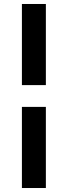

<svg xmlns="http://www.w3.org/2000/svg" viewBox="-20 -740 340 964"><path d="M90 -720H210.3V-312.7H90ZM90 -203.3H210.3V204H90Z"/></svg>

Font: Tap Sans
Style: Regular
Weight: 400
Designer: Tap Payments
Foundry: Tap Payments
Version: Version 1.001;Glyphs 3.1.2 (3151)